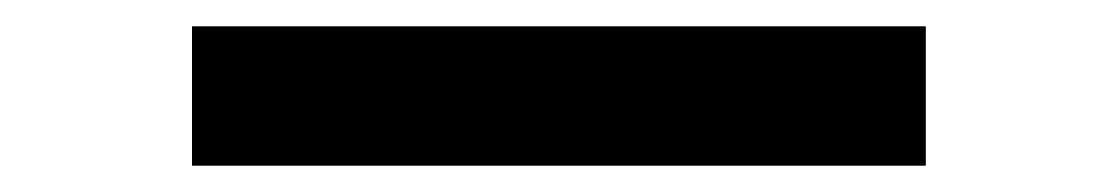

<svg xmlns="http://www.w3.org/2000/svg" viewBox="-20 20 838 146"><path d="M684 40V146H126V40Z"/></svg>

Font: Poppins-tnum Medium
Style: Regular
Weight: 500
Designer: Ninad Kale (Devanagari), Jonny Pinhorn (Latin)
Foundry: Indian Type Foundry
Version: Version 4.004